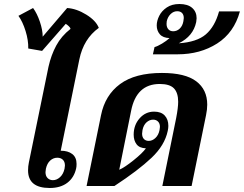

<svg xmlns="http://www.w3.org/2000/svg" viewBox="-20 -928 1217 958"><path d="M120 -78Q120 -98 124 -117L222 -595Q235 -653 260.5 -700.5Q286 -748 332 -784Q331 -790 323 -797.5Q315 -805 308 -809L190 -674L121 -686Q122 -727 107.5 -773.5Q93 -820 72 -849L145 -888Q165 -861 179 -819.5Q193 -778 193 -745L315 -888Q362 -885 410.5 -855Q459 -825 473 -789Q397 -734 376 -632L283 -176Q319 -176 340.5 -159.5Q362 -143 362 -110Q362 -96 360 -88Q350 -42 316 -16Q282 10 228 10Q120 10 120 -78ZM302 -86Q304 -98 304 -102Q304 -121 293.5 -131Q283 -141 266 -141Q246 -141 230.5 -127Q215 -113 209 -86Q207 -74 207 -69Q207 -50 217.5 -39.5Q228 -29 244 -29Q263 -29 279.5 -44Q296 -59 302 -86Z M484 -353Q504 -453 579 -508.5Q654 -564 788 -564Q904 -564 959 -522.5Q1014 -481 1014 -406Q1014 -382 1008 -353L936 0H790L859 -339Q869 -391 869 -420Q869 -465 848 -487Q827 -509 777 -509Q660 -509 634 -374L575 -81Q601 -92 646 -128Q691 -164 708 -188Q676 -189 661.5 -208Q647 -227 647 -256Q647 -304 676.5 -337.5Q706 -371 749 -371Q784 -371 802 -351.5Q820 -332 820 -300Q820 -289 817 -275Q802 -203 736 -140.5Q670 -78 551 0H412ZM776 -279Q778 -291 778 -295Q778 -312 768.5 -321.5Q759 -331 744 -331Q726 -331 711 -317.5Q696 -304 691 -279Q689 -267 689 -261Q689 -244 698 -234.5Q707 -225 722 -225Q740 -225 755.5 -239.5Q771 -254 776 -279Z M751 -693Q766 -697 788.5 -710.5Q811 -724 826 -738Q793 -739 777.5 -757Q762 -775 762 -801Q762 -824 774.5 -849Q787 -874 812.5 -891Q838 -908 875 -908Q917 -908 939 -888.5Q961 -869 961 -837Q961 -832 959 -818Q944 -747 872 -712Q962 -718 1007 -756.5Q1052 -795 1073 -871H1177Q1148 -765 1063.5 -711Q979 -657 866 -657H743ZM895 -822Q897 -834 897 -838Q897 -854 888.5 -863Q880 -872 864 -872Q846 -872 831.5 -858Q817 -844 812 -822Q811 -817 811 -809Q811 -792 820 -782Q829 -772 844 -772Q863 -772 877 -785.5Q891 -799 895 -822Z"/></svg>

Font: Trirong
Style: Bold Italic
Weight: 700
Italic angle: -12°
Designer: Katatrad Team
Foundry: CadsonDemak
Version: Version 1.001